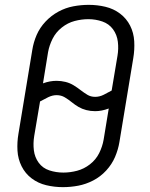

<svg xmlns="http://www.w3.org/2000/svg" viewBox="-20 -763 616 791"><path d="M239 8Q271 8 302.5 2Q334 -4 364 -19.5Q394 -35 417.5 -60.5Q441 -86 454 -116.5Q467 -147 472 -178L529 -523Q535 -558 533 -593Q531 -628 516 -657.5Q501 -687 474.5 -707Q448 -727 414.5 -735Q381 -743 346 -743H345Q314 -743 282 -737Q250 -731 220.5 -715Q191 -699 167.5 -674Q144 -649 131 -619Q118 -589 113 -557L56 -212Q50 -177 52 -142.5Q54 -108 69 -78Q84 -48 110.5 -28Q137 -8 170.5 0Q204 8 239 8ZM372 -364Q354 -364 340 -372.5Q326 -381 313 -391Q299 -402 283.5 -411.5Q268 -421 250 -425.5Q232 -430 213 -430Q186 -430 158 -420L157 -419L178 -548Q183 -576 196.5 -603Q210 -630 234.5 -649.5Q259 -669 287.5 -676.5Q316 -684 344 -684Q374 -684 401.5 -674.5Q429 -665 445.5 -642.5Q462 -620 465.5 -591Q469 -562 464 -533L440 -390Q424 -381 407 -372.5Q390 -364 372 -364ZM241 -52Q211 -52 183.5 -61Q156 -70 139.5 -92.5Q123 -115 119.5 -144Q116 -173 121 -203L145 -345Q161 -354 178.5 -362.5Q196 -371 213 -371Q232 -371 247 -362Q262 -353 275.5 -342Q289 -331 303.5 -322.5Q318 -314 335.5 -309.5Q353 -305 372 -305Q399 -305 428 -316L407 -188Q402 -159 388.5 -132Q375 -105 350.5 -86Q326 -67 297.5 -59.5Q269 -52 241 -52Z"/></svg>

Font: Iosevka Sparkle Light
Style: Italic
Weight: 300
Italic angle: -9°
Designer: Belleve Invis
Foundry: Belleve Invis
Version: Version 4.5.0; ttfautohint (v1.8.3)